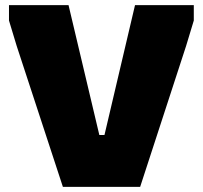

<svg xmlns="http://www.w3.org/2000/svg" viewBox="-20 -728 790 748"><path d="M225 0 45 -549 15 -648V-708H247L367 -202H387L506 -708H735V-648L705 -549L526 0Z"/></svg>

Font: Rowdies
Style: Bold
Weight: 700
Designer: Jaikishan Patel
Version: Version 1.000; ttfautohint (v1.8.3)